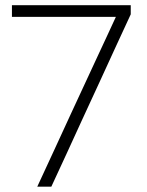

<svg xmlns="http://www.w3.org/2000/svg" viewBox="-20 -704 556 724"><path d="M120.5 0Q152.5 -70 185.5 -140.5Q218 -211 249.5 -279.5L349.5 -495Q366.5 -531.5 383.5 -568Q400.5 -604 417 -640.5H25V-684.5H473V-650Q443.5 -586.5 415 -524.5Q386.5 -462.5 356.5 -397L290 -253Q261.5 -191 232.5 -127.5Q203 -63.5 173.5 0Z"/></svg>

Font: Heraclito ExtraLight
Style: Regular
Weight: 200
Designer: Kostas Bartsokas (font) & Cristiano Sobral (main changes)
Foundry: Kostas Bartsokas (font) & Cristiano Sobral (main changes)
Version: Version 1.00;July 8, 2020;FontCreator 13.0.0.2655 64-bit